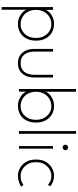

<svg xmlns="http://www.w3.org/2000/svg" viewBox="668 -1396 936 2312"><g transform="rotate(90 1136.0 -240.0)"><path d="M97.5 208H65V-410.5H99V-319Q101 -336 122.5 -360.5Q144 -385 181.8 -403.8Q219.5 -422.5 269.5 -422.5Q324.5 -422.5 369.8 -397.2Q415 -372 442.2 -323.5Q469.5 -275 469.5 -205Q469.5 -135 442.2 -86.5Q415 -38 369.8 -13Q324.5 12 269.5 12Q219.5 12 181.2 -7.5Q143 -27 121.2 -51.5Q99.5 -76 97.5 -91ZM437 -205Q437 -263 413.8 -304.5Q390.5 -346 353.2 -368.2Q316 -390.5 273 -390.5Q225.5 -390.5 185.8 -367.8Q146 -345 122.5 -303.5Q99 -262 99 -205Q99 -148 122.5 -106.5Q146 -65 185.8 -42.5Q225.5 -20 273 -20Q316 -20 353.2 -42Q390.5 -64 413.8 -105.5Q437 -147 437 -205Z M601 -189.5Q601 -111.5 636.2 -65.8Q671.5 -20 741 -20Q810.5 -20 845.8 -65.8Q881 -111.5 881 -189.5V-410.5H913V-181Q913 -126 893 -82.2Q873 -38.5 834.8 -13.2Q796.5 12 741 12Q686 12 647.5 -13.2Q609 -38.5 589 -82.2Q569 -126 569 -181V-410.5H601Z M1051.5 0V-688H1085V-319Q1087 -336 1108.8 -360.5Q1130.5 -385 1168.5 -403.8Q1206.5 -422.5 1256.5 -422.5Q1311.5 -422.5 1356.5 -397.2Q1401.5 -372 1428.5 -323.5Q1455.5 -275 1455.5 -205Q1455.5 -135 1428.5 -86.5Q1401.5 -38 1356.5 -13Q1311.5 12 1256.5 12Q1206 12 1167.5 -7.5Q1129 -27 1107 -51.5Q1085 -76 1083.5 -91V0ZM1422.5 -205Q1422.5 -263 1399.5 -304.5Q1376.5 -346 1339.5 -368.2Q1302.5 -390.5 1259.5 -390.5Q1212 -390.5 1172.2 -367.8Q1132.5 -345 1108.8 -303.5Q1085 -262 1085 -205Q1085 -148 1108.8 -106.5Q1132.5 -65 1172.2 -42.5Q1212 -20 1259.5 -20Q1302.5 -20 1339.5 -42Q1376.5 -64 1399.5 -105.5Q1422.5 -147 1422.5 -205Z M1591.5 0H1558.5V-688H1591.5Z M1738.5 0V-410.5H1770.5V0ZM1755 -526Q1741.5 -526 1732 -535.5Q1722.5 -545 1722.5 -558.5Q1722.5 -572.5 1732.2 -582Q1742 -591.5 1755 -591.5Q1764 -591.5 1771.8 -587Q1779.5 -582.5 1784.2 -575.2Q1789 -568 1789 -558.5Q1789 -545 1779 -535.5Q1769 -526 1755 -526Z M2097 -20Q2145 -20 2173.5 -34.8Q2202 -49.5 2208 -54.5L2227.5 -26.5Q2224.5 -24 2206.5 -14.5Q2188.5 -5 2159.2 3.5Q2130 12 2093 12Q2049 12 2004.8 -11.8Q1960.5 -35.5 1930.8 -84Q1901 -132.5 1901 -205.5Q1901 -279 1930.8 -327Q1960.5 -375 2004.8 -398.8Q2049 -422.5 2093 -422.5Q2130 -422.5 2157.8 -413Q2185.5 -403.5 2202.8 -392.5Q2220 -381.5 2224 -377L2205 -349Q2200.5 -353.5 2187.2 -363.5Q2174 -373.5 2151.5 -382Q2129 -390.5 2097 -390.5Q2058.5 -390.5 2020.5 -369.2Q1982.5 -348 1957.8 -306.8Q1933 -265.5 1933 -205.5Q1933 -145.5 1957.8 -104Q1982.5 -62.5 2020.5 -41.2Q2058.5 -20 2097 -20Z"/></g></svg>

Font: League Spartan Extralight
Style: Regular
Weight: 200
Foundry: The League of Moveable Type
Version: Version 2.300; ttfautohint (v1.8.3)